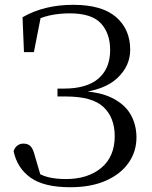

<svg xmlns="http://www.w3.org/2000/svg" viewBox="-20 -765 635 801"><path d="M272.9 16.1Q163.6 16.1 107.6 -23.8Q51.6 -63.6 36.7 -134.4Q41.9 -149.9 52.7 -157.9Q63.5 -165.9 77.8 -165.9Q97.7 -165.9 108.3 -154Q118.9 -142 125.9 -113.1L152.4 -23.1L117.2 -56.1Q147.4 -34.5 179.6 -26.3Q211.8 -18 254.7 -18Q346.5 -18 402.6 -64.8Q458.6 -111.6 458.6 -197.1Q458.6 -274.2 411.9 -318.4Q365.3 -362.5 254.8 -362.5H219.8V-395.4H246.2Q342.6 -395.4 391.1 -437.6Q439.5 -479.8 439.5 -556.3Q439.5 -626.2 400.8 -667.7Q362.2 -709.3 271.3 -709.3Q225.7 -709.3 186.4 -700.5Q147.1 -691.7 110.6 -670.8V-695.2L153 -708.8L121.4 -547.5H80L74 -693Q118 -718.5 170.8 -731.7Q223.6 -744.9 285.8 -744.9Q405.2 -744.9 464.2 -693.8Q523.2 -642.8 523.2 -557.2Q523.2 -489.6 469.2 -439Q415.1 -388.4 306.3 -377.6V-385.8Q395.2 -382.8 448.2 -356.1Q501.2 -329.4 525.3 -286.8Q549.3 -244.3 549.3 -191.3Q549.3 -133.3 516.7 -86.1Q484 -39 422.2 -11.5Q360.5 16.1 272.9 16.1Z"/></svg>

Font: Noto Serif SC
Style: Regular
Weight: 200
Designer: Ryoko NISHIZUKA 西塚涼子 (kana & ideographs); Frank Grießhammer (Latin, Greek & Cyrillic); Wenlong ZHANG 张文龙 (bopomofo); San
Foundry: Adobe
Version: Version 2.001;hotconv 1.1.0;makeotfexe 2.6.0